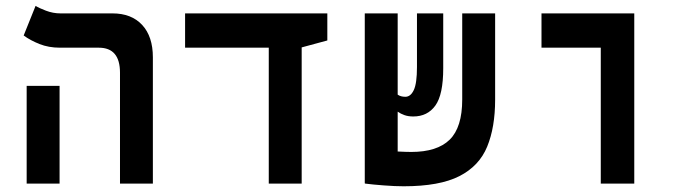

<svg xmlns="http://www.w3.org/2000/svg" viewBox="-20 -632 2384 661"><path d="M393.1 0V-381.8Q393.1 -467.8 320.3 -467.8H186.5Q147.5 -467.8 115.7 -480.5Q84 -493.2 61.5 -509.8L102.5 -611.8Q113.8 -604.5 138.2 -595.2Q162.6 -585.9 188 -585.9H367.2Q432.6 -585.9 469.5 -546.1Q506.3 -506.3 506.3 -434.6V0ZM71.8 0V-336.4H185.1V0Z M905.3 0V-467.8H617.2V-585.9H1106.9V-492.7L1018.6 -468.8V0Z M1369.6 9.3Q1339.8 9.3 1301.3 6.3Q1262.7 3.4 1236.8 0V-0.5H1235.8V-585.9H1349.1V-306.2Q1359.4 -298.8 1375.5 -298.8Q1393.6 -298.8 1404.5 -321.8Q1415.5 -344.7 1415.5 -400.9V-585.9H1505.9V-397Q1505.9 -306.2 1478.8 -268.6Q1451.7 -231 1402.8 -231Q1385.7 -231 1372.6 -235.6Q1359.4 -240.2 1349.1 -247.6V-110.4Q1379.4 -108.9 1396 -108.9Q1484.9 -108.9 1528.1 -151.1Q1571.3 -193.4 1571.3 -289.6V-585.9H1684.6V-289.1Q1684.6 -193.8 1657.2 -127.2Q1629.9 -60.5 1561.5 -25.6Q1493.2 9.3 1369.6 9.3Z M2048.3 0V-467.8H1844.2V-585.9H2163.6V0Z"/></svg>

Font: Cascadia Mono NF SemiBold
Style: Regular
Weight: 600
Monospace: yes
Designer: Aaron Bell
Foundry: Saja Typeworks
Version: Version 2404.023; ttfautohint (v1.8.4)